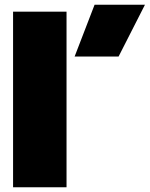

<svg xmlns="http://www.w3.org/2000/svg" viewBox="-20 -788 630 808"><path d="M378 -768H590L479 -550H294ZM35 -739H260V0H35Z"/></svg>

Font: Prompt Black
Style: Regular
Weight: 900
Designer: Katatrad Team
Foundry: CadsonDemak
Version: Version 1.001